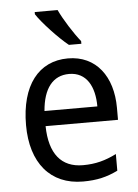

<svg xmlns="http://www.w3.org/2000/svg" viewBox="-55 -808 619 861"><g transform="rotate(-5 255.0 -378.0)"><path d="M237 -766H134V-756C159 -717 230 -641 274 -606H330V-618C300 -655 258 -721 237 -766ZM264 -546C132 -546 51 -443 51 -264C51 -94 137 10 284 10C347 10 392 -1 441 -25V-100C391 -75 347 -63 290 -63C193 -63 140 -127 138 -252H464V-306C464 -447 391 -546 264 -546ZM263 -476C342 -476 377 -409 377 -320H139C147 -421 190 -476 263 -476Z"/></g></svg>

Font: Noto Sans Lao Looped SemiCondensed
Style: Regular
Weight: 400
Width: 4
Designer: Mark Frömberg, Ben Mitchell
Foundry: The Fontpad Ltd
Version: Version 1.002